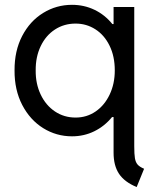

<svg xmlns="http://www.w3.org/2000/svg" viewBox="-20 -546 636 780"><path d="M441.4 74.2V-70.3H435.1Q404.8 -33.2 363 -12.7Q321.3 7.8 272.5 7.8Q209 7.8 155.5 -25.4Q102.1 -58.6 70.3 -119.6Q38.6 -180.7 39.1 -259.8Q38.6 -339.4 70.1 -399.9Q101.6 -460.4 155.3 -493.4Q209 -526.4 272.5 -526.4Q321.8 -526.4 364 -506.1Q406.2 -485.8 436.5 -448.2H441.4V-517.6H525.4V47.9Q525.4 80.6 528.1 96.7Q530.8 112.8 538.8 122.3Q546.9 131.8 565.4 139.6L535.2 213.9Q485.8 193.4 463.6 160.2Q441.4 127 441.4 74.2ZM446.3 -259.8Q446.3 -317.4 425 -360.6Q403.8 -403.8 367.4 -427Q331.1 -450.2 287.1 -450.2Q240.2 -450.2 203.1 -426Q166 -401.9 145.3 -358.4Q124.5 -314.9 125 -259.8Q124.5 -205.6 145.3 -161.9Q166 -118.2 203.1 -93.3Q240.2 -68.4 287.1 -68.4Q332.5 -68.4 368.7 -93.3Q404.8 -118.2 425.5 -161.9Q446.3 -205.6 446.3 -259.8Z"/></svg>

Font: Reddit Sans Strawberry
Style: Regular
Weight: 400
Designer: Stephen Hutchings
Foundry: Reddit
Version: Version 1.013